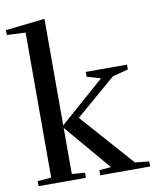

<svg xmlns="http://www.w3.org/2000/svg" viewBox="-85 -832 734 898"><g transform="rotate(-10 281.5 -383.0)"><path d="M531 -488H335V-465L400 -446L188 -260V-766L1 -745L2 -722L90 -718V-29L25 -24V0H250V-24L188 -29V-248L374 -29L318 -24V0H555V-24L488 -31L266 -282L457 -446L531 -465Z"/></g></svg>

Font: Rufina
Style: Regular
Weight: 400
Designer: Martin Sommaruga
Foundry: Martin Sommaruga
Version: Version